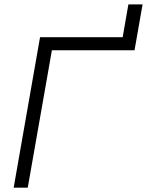

<svg xmlns="http://www.w3.org/2000/svg" viewBox="-20 -865 677 885"><path d="M43 0 164.6 -693.4H545.4L571.8 -844.7H637.2L600.1 -633.3H219.2L107.9 0Z"/></svg>

Font: Cascadia Code PL Light
Style: Italic
Weight: 300
Italic angle: -10°
Monospace: yes
Designer: Aaron Bell
Foundry: Saja Typeworks
Version: Version 2404.023; ttfautohint (v1.8.4)